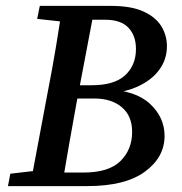

<svg xmlns="http://www.w3.org/2000/svg" viewBox="-20 -631 618 651"><path d="M7 0 15 -42 135 -56H145L134 0ZM82 0 143 -325Q157 -396 169 -468Q181 -540 192 -611H302L240 -285Q227 -214 214.5 -142.5Q202 -71 190 0ZM106 -567 115 -611H248L237 -554H224ZM135 0 144 -46H263Q349 -46 388.5 -85Q428 -124 428 -184Q428 -238 393 -267.5Q358 -297 300 -297H190L198 -342H291Q368 -342 404.5 -376Q441 -410 441 -465Q441 -510 415.5 -537Q390 -564 337 -564H240L249 -611H357Q425 -611 466.5 -592Q508 -573 527 -542Q546 -511 546 -474Q546 -429 519 -393Q492 -357 442 -335.5Q392 -314 324 -313L340 -328Q439 -325 488.5 -279Q538 -233 538 -170Q538 -98 471.5 -49Q405 0 276 0Z"/></svg>

Font: Lisu Bosa
Style: Bold Italic
Weight: 700
Italic angle: -19°
Designer: David Morse, Annie Olsen, Victor Gaultney, Frank Grießhammer (Latin)
Foundry: SIL International
Version: Version 2.000